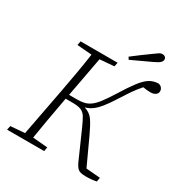

<svg xmlns="http://www.w3.org/2000/svg" viewBox="-196 -994 1080 1143"><g transform="rotate(30 344.0 -422.5)"><path d="M479 -41 395 -231Q377 -272 363.5 -294.5Q350 -317 329 -325.5Q308 -334 269 -334H223L219 -312Q206 -243 194 -174Q182 -105 171 -37L273 -28L268 0H13L19 -28L116 -36L178 -362Q191 -431 203 -500Q215 -569 225 -638L124 -646L129 -674H384L378 -646L280 -638L229 -364H283Q311 -364 332.5 -369Q354 -374 374 -388.5Q394 -403 416 -431.5Q438 -460 468 -508Q512 -579 541.5 -617.5Q571 -656 597.5 -672Q624 -688 658 -689Q673 -685 680.5 -675Q688 -665 688 -653Q688 -638 675 -628.5Q662 -619 639 -619Q627 -619 614.5 -620.5Q602 -622 589 -624Q564 -596 543.5 -566.5Q523 -537 494 -491Q463 -442 439.5 -413Q416 -384 394.5 -368.5Q373 -353 347 -346Q387 -334 408 -303Q429 -272 454 -218L538 -36L635 -28L630 0Q617 3 598 5Q579 7 559 7Q519 7 505 -4.5Q491 -16 479 -41ZM422 -738Q451 -760 479.5 -781.5Q508 -803 535 -822Q558 -839 569 -846Q580 -853 592 -852Q603 -852 610 -845Q617 -838 616 -827Q615 -817 605 -807.5Q595 -798 565 -784Q500 -754 432 -722Z"/></g></svg>

Font: Source Serif Pro Light
Style: Italic
Weight: 300
Italic angle: -12°
Designer: Frank Grießhammer
Foundry: Adobe Systems Incorporated
Version: Version 3.001;hotconv 1.0.111;makeotfexe 2.5.65597